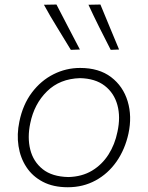

<svg xmlns="http://www.w3.org/2000/svg" viewBox="-20 -798 637 828"><path d="M272.5 9.5Q209.5 9.5 164.8 -14Q120 -37.5 93.8 -77.5Q67.5 -117.5 59.8 -168.2Q52 -219 63.5 -273.5Q78.5 -347 117.5 -398.8Q156.5 -450.5 210.8 -477.8Q265 -505 325.5 -505Q407 -505 459 -465.5Q511 -426 530.5 -361.2Q550 -296.5 534 -222Q519 -153.5 482.5 -101.2Q446 -49 392.2 -19.8Q338.5 9.5 272.5 9.5ZM275 -34.5Q333.5 -36 376.8 -62Q420 -88 447.8 -131.5Q475.5 -175 486.5 -229.5Q500.5 -293.5 486.2 -345.2Q472 -397 431.5 -428.2Q391 -459.5 325 -461Q238 -458.5 182.8 -404.2Q127.5 -350 110.5 -266.5Q97.5 -205 110.5 -153Q123.5 -101 164 -68.5Q204.5 -36 275 -34.5ZM285.5 -583Q256.5 -631.5 226 -680.5Q195.5 -729.5 169.5 -777.5L223.5 -778.5Q248.5 -730 273.8 -681.5Q299 -633 324.5 -584.5ZM457.5 -583Q432.5 -631.5 407.8 -681Q383 -730.5 361.5 -777.5L413 -778.5Q433 -730 453 -681.8Q473 -633.5 493.5 -584.5Z"/></svg>

Font: Commissioner Loud ExtraLight
Style: Italic
Weight: 200
Italic angle: -12°
Designer: Kostas Bartsokas
Foundry: Kostas Bartsokas
Version: Version 1.000; ttfautohint (v1.8.3)